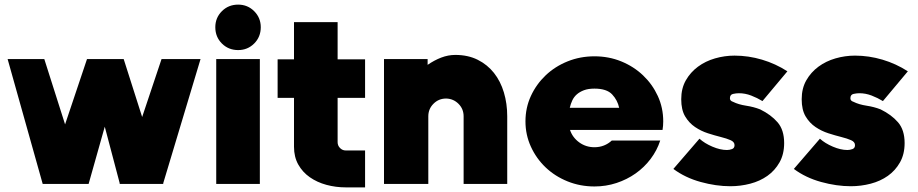

<svg xmlns="http://www.w3.org/2000/svg" viewBox="-20 -797 3976 832"><path d="M165 0 13 -541H172L262 -258L357 -541H516L596 -290L680 -541H849L687 -2L688 0H498L499 -2L434 -248L364 0Z M1012 -580Q970 -580 941.5 -608.5Q913 -637 913 -679Q913 -720 941.5 -748.5Q970 -777 1012 -777Q1053 -777 1081.5 -748.5Q1110 -720 1110 -679Q1110 -637 1081.5 -608.5Q1053 -580 1012 -580ZM917 -541H1106V0H917Z M1443 -701V-540H1562V-373H1443V-181Q1443 -166 1453.5 -155.5Q1464 -145 1478 -145H1562V15H1479Q1435 15 1394.5 4Q1354 -7 1322.5 -29Q1291 -51 1272.5 -84Q1254 -117 1254 -161V-373H1183V-540H1254V-701Z M1953 -559Q2008 -559 2050 -538Q2092 -517 2120.5 -481Q2149 -445 2163.5 -396.5Q2178 -348 2178 -293V0H1989V-293Q1989 -325 1967 -347Q1945 -369 1914 -370H1913Q1881 -370 1858.5 -347.5Q1836 -325 1836 -293V0H1644V-541H1833V-516Q1862 -536 1892 -547.5Q1922 -559 1953 -559Z M2556 -159Q2578 -159 2597 -166.5Q2616 -174 2631 -188H2841Q2827 -145 2799.5 -108.5Q2772 -72 2734.5 -45.5Q2697 -19 2651.5 -4Q2606 11 2556 11Q2494 11 2439.5 -11Q2385 -33 2344.5 -71.5Q2304 -110 2280.5 -161.5Q2257 -213 2257 -271Q2257 -330 2280.5 -381Q2304 -432 2344.5 -470.5Q2385 -509 2439.5 -531Q2494 -553 2556 -553Q2618 -553 2672 -531Q2726 -509 2766.5 -470.5Q2807 -432 2830.5 -381Q2854 -330 2854 -271Q2854 -252 2851 -234H2450Q2461 -201 2490 -180Q2519 -159 2556 -159ZM2556 -413Q2529 -413 2510.5 -406Q2492 -399 2479.5 -388Q2467 -377 2460 -362Q2453 -347 2449 -330H2663Q2656 -363 2632.5 -388Q2609 -413 2556 -413Z M3378 -177Q3378 -129 3358 -93.5Q3338 -58 3305.5 -35Q3273 -12 3231 -1Q3189 10 3145 10Q3083 10 3016 -8.5Q2949 -27 2898 -65L3011 -196Q3033 -176 3067 -161.5Q3101 -147 3130 -147Q3141 -147 3152 -151Q3163 -155 3163 -168Q3163 -182 3146 -189.5Q3129 -197 3103 -203.5Q3077 -210 3047.5 -219.5Q3018 -229 2992 -246.5Q2966 -264 2949 -292.5Q2932 -321 2932 -367Q2932 -414 2952 -449Q2972 -484 3004.5 -508Q3037 -532 3078.5 -544Q3120 -556 3163 -556Q3223 -556 3282 -538.5Q3341 -521 3392 -488L3284 -359Q3261 -373 3235 -383Q3209 -393 3182 -393Q3170 -393 3156.5 -390Q3143 -387 3143 -371Q3143 -360 3156 -356Q3180 -344 3213 -339Q3246 -334 3274 -323Q3321 -300 3349.5 -267Q3378 -234 3378 -177Z M3900 -177Q3900 -129 3880 -93.5Q3860 -58 3827.5 -35Q3795 -12 3753 -1Q3711 10 3667 10Q3605 10 3538 -8.5Q3471 -27 3420 -65L3533 -196Q3555 -176 3589 -161.5Q3623 -147 3652 -147Q3663 -147 3674 -151Q3685 -155 3685 -168Q3685 -182 3668 -189.5Q3651 -197 3625 -203.5Q3599 -210 3569.5 -219.5Q3540 -229 3514 -246.5Q3488 -264 3471 -292.5Q3454 -321 3454 -367Q3454 -414 3474 -449Q3494 -484 3526.5 -508Q3559 -532 3600.5 -544Q3642 -556 3685 -556Q3745 -556 3804 -538.5Q3863 -521 3914 -488L3806 -359Q3783 -373 3757 -383Q3731 -393 3704 -393Q3692 -393 3678.5 -390Q3665 -387 3665 -371Q3665 -360 3678 -356Q3702 -344 3735 -339Q3768 -334 3796 -323Q3843 -300 3871.5 -267Q3900 -234 3900 -177Z"/></svg>

Font: Afrihost Sans Black
Style: Regular
Weight: 900
Foundry: https://www.afrihost.com
Version: Version 1.000